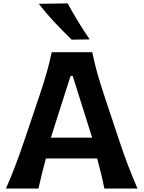

<svg xmlns="http://www.w3.org/2000/svg" viewBox="-20 -1084 828 1104"><path d="M14.2 0Q42 -63 68.6 -132.8Q95.2 -202.6 116.2 -265.6L207 -534.2Q231.4 -606.9 248.3 -665.8Q265.1 -724.6 277.3 -783.7H510.3Q522.9 -722.7 539.3 -664.3Q555.7 -606 579.6 -534.2L669.4 -264.6Q690.9 -199.7 717 -131.3Q743.2 -63 770.5 0H580.1Q571.8 -42 561 -86.2Q550.3 -130.4 538.6 -172.9H243.7Q219.7 -84.5 201.2 0ZM509.8 -292.5 397.9 -647.5H385.7L272.5 -292.5ZM392.1 -856Q340.3 -906.2 292.2 -957.5Q244.1 -1008.8 203.1 -1062L369.1 -1064.5Q397 -1012.7 428.7 -960.9Q460.4 -909.2 495.6 -857.4Z"/></svg>

Font: Pinar-FD SemiBold
Style: Regular
Weight: 600
Designer: Amin Abedi
Version: Version 2.000